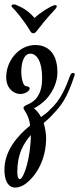

<svg xmlns="http://www.w3.org/2000/svg" viewBox="-30 -515 357 866"><path d="M305 -171C306 -174 307 -177 307 -179C307 -184 304 -186 300 -186C293 -186 289 -182 286 -173C265 -118 245 -65 194 -19C185 -8 171 1 155 13C147 -3 136 -16 123 -27C138 -32 164 -53 176 -65C213 -104 229 -151 229 -188C229 -294 167 -312 129 -312C57 -312 -2 -243 -2 -167C-2 -111 37 -91 61 -91C85 -91 104 -106 104 -116C104 -121 99 -125 89 -126C74 -126 66 -161 66 -192C66 -235 79 -273 107 -273C135 -273 160 -239 160 -164C160 -141 158 -106 139 -79C115 -41 76 -45 76 -27C76 -25 78 -21 82 -15C95 4 103 26 106 51C47 99 -10 166 -10 251C-10 299 6 331 39 331C50 331 62 328 78 319C106 302 175 237 178 114C178 91 175 65 167 40C182 27 197 14 210 -1C247 -40 271 -70 305 -171ZM59 293C54 293 48 285 48 261C48 180 75 134 109 94C109 192 78 293 59 293ZM26 -481C35 -474 81 -419 105 -377C110 -368 114 -365 121 -365C126 -365 130 -368 134 -373C185 -440 210 -462 221 -476C224 -480 226 -483 226 -486C226 -490 224 -492 219 -492C216 -492 214 -491 211 -490C195 -485 149 -457 126 -434C87 -479 51 -488 40 -494C37 -495 34 -495 31 -495C26 -495 22 -493 22 -489C22 -487 23 -484 26 -481Z"/></svg>

Font: Engagement
Style: Regular
Weight: 400
Designer: Astigmatic (AOETI)
Foundry: Astigmatic (AOETI)
Version: Version 1.000